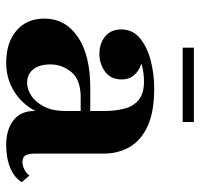

<svg xmlns="http://www.w3.org/2000/svg" viewBox="-33 -603 646 620"><g transform="rotate(90 290.0 -293.0)"><path d="M134 -596H374V-560H134ZM264 -261.5H338.5V-304.5Q338.5 -340.5 331.2 -370Q324 -399.5 303.5 -417.2Q283 -435 242.5 -435Q230 -435 214.8 -433Q199.5 -431 185 -426.5Q207 -420 221.8 -404Q236.5 -388 236.5 -363Q236.5 -327.5 211.2 -309.2Q186 -291 154.5 -291Q120 -291 97.5 -309.8Q75 -328.5 75 -361Q75 -398.5 103.5 -422Q132 -445.5 176 -456.8Q220 -468 265.5 -468Q341.5 -468 387.8 -446.5Q434 -425 455 -388.2Q476 -351.5 476 -304.5V-82Q476 -65 481 -53.8Q486 -42.5 504 -42.5Q514 -42.5 526.8 -48.5Q539.5 -54.5 547 -65L568 -40.5Q554.5 -17 523 -3.5Q491.5 10 448 10Q399.5 10 369 -13Q338.5 -36 338.5 -80V-84.5Q315.5 -40.5 274.5 -15.2Q233.5 10 182.5 10Q117.5 10 78.8 -23.2Q40 -56.5 40 -113.5Q40 -180.5 98.8 -221Q157.5 -261.5 264 -261.5ZM248 -57.5Q267.5 -57.5 288.5 -70.8Q309.5 -84 324 -112Q338.5 -140 338.5 -183V-230.5H294Q237 -230.5 212.5 -200.2Q188 -170 188 -133Q188 -97.5 203.8 -77.5Q219.5 -57.5 248 -57.5Z"/></g></svg>

Font: Bodoni* 06pt
Style: Bold
Weight: 700
Version: Version 2.3